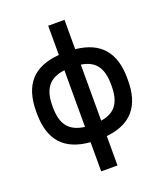

<svg xmlns="http://www.w3.org/2000/svg" viewBox="-154 -781 909 1063"><g transform="rotate(-20 300.0 -250.0)"><path d="M32 -256V-244C32 -87 106 -5 257 7V179H353V6C498 -9 569 -91 569 -244V-256C569 -409 498 -491 353 -506V-679H257V-507C106 -495 32 -413 32 -256ZM127 -247V-253C127 -355 166 -405 257 -417V-83C166 -95 127 -145 127 -247ZM353 -85V-415C438 -402 473 -351 473 -253V-247C473 -149 438 -98 353 -85Z"/></g></svg>

Font: LT Wave Mono Medium
Style: Regular
Weight: 500
Designer: Daniel Lyons
Version: Version 2.5 (Glyphs App)